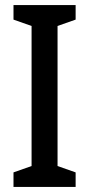

<svg xmlns="http://www.w3.org/2000/svg" viewBox="-20 -734 351 754"><path d="M277 0V-57L206 -82V-632L277 -657V-714H33V-657L104 -632V-82L33 -57V0Z"/></svg>

Font: Noto Sans Sinhala Condensed Medium
Style: Regular
Weight: 500
Width: 3
Designer: Jelle Bosma - Monotype Design Team
Foundry: Monotype Imaging Inc.
Version: Version 2.006